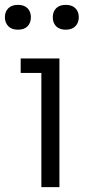

<svg xmlns="http://www.w3.org/2000/svg" viewBox="-45 -769 364 789"><path d="M82 -698.2Q82 -675.3 68.4 -661.1Q54.7 -647 28.8 -647Q2.9 -647 -11 -661.4Q-24.9 -675.8 -24.9 -698.2Q-24.9 -720.7 -11 -734.9Q2.9 -749 28.8 -749Q54.7 -749 68.4 -734.9Q82 -720.7 82 -698.2ZM171.9 -698.2Q171.9 -720.7 185.5 -734.9Q199.2 -749 225.1 -749Q251 -749 264.9 -734.9Q278.8 -720.7 278.8 -698.2Q278.8 -675.8 264.9 -661.4Q251 -647 225.1 -647Q199.2 -647 185.5 -661.1Q171.9 -675.3 171.9 -698.2ZM199.2 0H125V-469.2H40V-528.8H199.2Z"/></svg>

Font: Sora Light
Style: Regular
Weight: 300
Designer: Jonathan Barnbrook, Julián Moncada
Foundry: Barnbrook Fonts
Version: Version 2.000